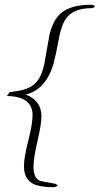

<svg xmlns="http://www.w3.org/2000/svg" viewBox="-20 -660 417 802"><path d="M87 -265C142 -278 181 -320 203 -391C212 -428 218 -455 221 -474C230 -527 242 -564 256 -583C277 -612 313 -626 364 -626L377 -631C374 -637 370 -640 366 -640H364C307 -641 264 -629 236 -606C213 -587 197 -557 187 -516L165 -393C156 -350 141 -321 118 -304C99 -289 66 -280 20 -275L9 -259C80 -258 116 -231 116 -179C116 -155 110 -119 98 -72C86 -25 80 10 80 34C80 70 93 95 119 108C137 117 165 122 203 122C207 122 213 120 222 116L213 108L148 96C129 88 120 69 120 38C120 14 125 -21 136 -68C147 -115 153 -150 153 -174C153 -219 131 -249 87 -265Z"/></svg>

Font: AlexBrush
Style: Regular
Weight: 400
Designer: Robert E. Leuschke
Foundry: Robert E. Leuschke
Version: Version 1.001